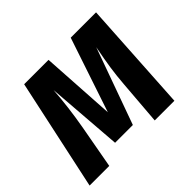

<svg xmlns="http://www.w3.org/2000/svg" viewBox="-129 -696 863 863"><g transform="rotate(-45 302.0 -265.0)"><path d="M536 0H411L428 -212Q432 -264 438.5 -308Q445 -352 458 -419L327 -55H214L186 -418Q179 -317 160 -209L122 0H-3L111 -530H266L288 -175L407 -530H568Z"/></g></svg>

Font: Fira Sans Condensed SemiBold
Style: Italic
Weight: 600
Width: 3
Italic angle: -8°
Designer: bBox Type GmbH & Carrois Corporate GbR & Edenspiekermann AG
Foundry: bBox Type GmbH & Carrois Corporate GbR & Edenspiekermann AG
Version: Version 4.301